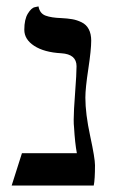

<svg xmlns="http://www.w3.org/2000/svg" viewBox="-20 -574 357 594"><path d="M244.1 -272Q244.1 -222.2 259 -153.1Q273.9 -84 273.9 -63Q273.9 -19 270 0H16.1L47.9 -100.1H217.8Q211.9 -130.9 209 -181.2Q208 -188 208 -204.1Q208 -230 212.4 -287.6Q216.8 -345.2 216.8 -369.1Q216.8 -406.2 169.9 -409.2Q116.7 -412.1 85.9 -432.1Q55.2 -452.1 55.2 -481.9Q55.2 -514.2 66.2 -532Q77.1 -549.8 87.9 -551.8L99.1 -554.2Q103 -532.2 121.1 -525.6Q139.2 -519 168.9 -518.1Q189 -517.1 203.4 -514.6Q217.8 -512.2 232.4 -505.1Q247.1 -498 254.6 -483.6Q262.2 -469.2 262.2 -448.2Q262.2 -420.4 253.2 -360.6Q244.1 -300.8 244.1 -272Z"/></svg>

Font: Linux Libertine
Style: Regular
Weight: 400
Designer: Philipp H. Poll
Foundry: Philipp H. Poll
Version: Version 5.3.0 ; ttfautohint (v0.9)